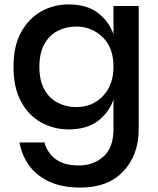

<svg xmlns="http://www.w3.org/2000/svg" viewBox="-20 -578 715 868"><path d="M345 270Q260 270 202.5 243Q145 216 112 170.5Q79 125 68 66H181Q193 112 231 141Q269 170 337 170Q402 170 447.5 130Q493 90 493 6V-128Q473 -70 423 -31.5Q373 7 290 7Q224 7 167 -24Q110 -55 75.5 -118Q41 -181 41 -276Q41 -370 75.5 -432.5Q110 -495 166.5 -526.5Q223 -558 290 -558Q373 -558 423 -519.5Q473 -481 493 -423V-551H607V6Q607 122 538 196Q469 270 345 270ZM325 -94Q398 -94 445.5 -144Q493 -194 493 -276Q493 -364 443 -411Q393 -458 325 -458Q279 -458 241 -438.5Q203 -419 180.5 -378.5Q158 -338 158 -276Q158 -214 180.5 -173.5Q203 -133 241 -113.5Q279 -94 325 -94Z"/></svg>

Font: Ulagadi Sans Medium
Style: Regular
Weight: 500
Designer: Ninad Kale (Devanagari), Jonny Pinhorn (Latin)
Foundry: Indian Type Foundry
Version: Version 3.01;March 29, 2020;FontCreator 12.0.0.2522 64-bit; 